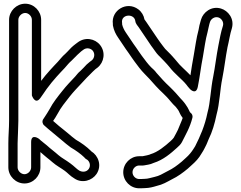

<svg xmlns="http://www.w3.org/2000/svg" viewBox="-20 -780 1299 1036"><path d="M76 -37C76 -49.1 77 -55.2 77 -62C77 -76.4 79 -107 79 -128V-673C79 -691.9 97.1 -710 116 -710C134.5 -710 152 -692.4 152 -673V-265C152 -265 169.3 -213.1 197 -250C209.6 -266.8 219.8 -283.3 231.2 -299.2C249.9 -324.2 267.5 -346.7 285 -365.6C293.1 -373.8 301.2 -382.8 307.4 -390.1C322.3 -405 337 -421.5 348.4 -435.2C353.1 -441.2 359.9 -446.6 366.7 -453.3L379.7 -466.3C392.8 -479.5 402.3 -489.3 417.7 -502.5L429.3 -511.2C446.1 -524.6 469.7 -520.1 480.9 -505.9C493.9 -489.6 489.3 -466 475.7 -454.7L464 -446C451.1 -436.3 442.6 -427.3 431.8 -415.2L414.3 -397.7C398.5 -384.4 396.7 -378.9 385.7 -367C361.6 -341.1 339.5 -319 316.4 -289.5C295 -262.8 265.3 -226 247.7 -191.4C238.2 -173.6 231.8 -166.4 220.9 -148.4L213.2 -136.9C205.9 -126 209.1 -111.2 218 -103.8C229 -94.6 247.2 -77.1 260.9 -67.1C272.8 -57.5 283.1 -47.9 296.4 -37.5L312.8 -23.9C330 -8.9 343.8 2.1 361 15C361.8 15.6 362.9 16.3 363.6 16.7C388.1 30.7 416.2 51 433.3 67.7C444.9 80.9 446.9 79.3 449.1 80.8C463.7 90.5 471.2 113.2 459.2 131.1C447.8 148.2 425.1 150.4 407.4 140.3C394.5 132.9 380.5 116.7 359.8 101.8C335.8 83.8 312.1 71.8 295.4 57.1L281.3 45C269.1 34.6 263.6 30.8 248.2 18L232.4 4.1C216 -9.9 203.4 -18 190.7 -30.7C190.7 -30.7 148 -62.6 148 -13V123C148 142.4 130.5 160 112 160C93.1 160 75 141.9 75 123V-6C75 -15.1 76 -25.8 76 -37ZM25 -6V123C25 170.2 64.8 210 112 210C159.6 210 198 169.6 198 123V40.5C198 40.5 199.3 41.6 199.6 41.9L215.8 56C230.6 68.3 235.1 72.8 249.3 83.5L262.6 94.9C285.9 115.3 309.9 126.9 330.2 142.2C344.8 152.6 358.3 169.5 381.6 183.1C423.9 211.7 477.5 193.7 500.8 158.9C531.6 112.7 509.7 59 472.7 36.6C472.3 36.1 471.4 35 470.7 34.3C447.5 11.2 419 -9.1 389.8 -25.9C374.4 -37.5 360.7 -48.4 345.2 -62.1L327.6 -76.5C306.3 -93.1 289.2 -107.4 266.7 -127.5C274.3 -139.4 282 -149.2 292.2 -168.6C306.3 -196.6 333.9 -231.3 355.6 -258.5C376.9 -285.6 397.3 -306.1 422.3 -333C438.6 -350.6 439.5 -352.2 448.7 -361.3L467.7 -380.3C478.8 -391.5 481.7 -394.9 494.8 -406.6L506.3 -415.2C541.9 -443.7 551 -498.1 520.1 -537.1C492.6 -571.7 439.4 -582.3 398.5 -550.6L387 -542C369.9 -529.2 358.5 -517.6 343.8 -501.2L332.1 -489.5C325.2 -483.7 315.4 -474.1 309.6 -466.8C299.7 -454.9 284.7 -438 271.3 -424.7C263.1 -416.5 257 -408.3 249 -400.4C231.9 -381.9 217.8 -364.2 202 -343.6V-673C202 -719.6 163.6 -760 116 -760C68.8 -760 29 -720.2 29 -673V-128C29 -87.2 25 -47.4 25 -6Z M740 186H731C711.8 186 695 169.2 695 149.5C695 129.8 711.8 113 731 113H752C754 113 756.5 112.6 758.1 112.3C768.3 109.7 789.6 108.8 808.7 99.2C861.4 83 903.7 45.8 934.6 17.7C943.6 9.8 955.5 -1.1 961.4 -12.8C981.5 -53.1 1004.8 -91.1 1018.3 -144.9C1020.8 -155 1016.5 -165.8 1008.3 -171.5C1001.3 -176.4 1000.1 -191.5 980.9 -217.2C975.2 -224.4 972.1 -230.2 963.7 -238.7C948.3 -254.1 934.6 -272.8 913.7 -293.7L895.3 -312.1C869.7 -335.5 846.4 -361.6 824.8 -386.3C813.6 -402 802.8 -409.5 795.7 -416.7C778.1 -434.3 763.5 -454.6 745.9 -478.1C734.3 -493.2 727.4 -505.6 714.1 -523.9C695.3 -548.9 677.9 -578.1 658.4 -605.4C650.3 -617.1 641.9 -634.5 639 -648.3V-653C639 -654.3 638.8 -656 638.7 -656.9C631.1 -704.1 704.9 -709.7 710.2 -666C711.9 -651.5 724 -639.5 728.4 -632.9C743.9 -610.7 758.2 -588.3 774.7 -564.4C785.1 -550.6 790.8 -538.5 804.3 -521.6C814.8 -508 822.3 -494.4 835.3 -481.3L846.8 -469.8C860 -455.2 873.3 -443.6 881.7 -433.1L893.5 -419.3C922.9 -380.6 962.1 -352.6 985.4 -323.5C990.6 -316.8 996.8 -307.8 1005.3 -299.3C1005.3 -299.3 1038 -264.6 1047.5 -312.1C1059.3 -371 1063.3 -416.2 1074.6 -472.4C1084.2 -526.3 1087.8 -562.4 1100.1 -607.4C1104.3 -622.9 1105.6 -636.2 1109.9 -650.8L1113 -660.9C1117.6 -676.9 1137 -692.1 1158 -686C1174.1 -681.3 1188.7 -661.8 1183.1 -641.4C1171.3 -605.4 1165.1 -568.1 1158.5 -534.9C1148 -482.7 1140.5 -416.9 1130.5 -367C1116.8 -301.9 1115 -226.3 1100 -173.9C1099.8 -173.3 1099.6 -172.4 1099.5 -171.9C1085.4 -101.4 1060.3 -45 1033.2 8.8L1023.8 23.7C1014.1 39.3 1000 57 982.4 72.3L960.6 92.1C936.1 112.5 914.2 129.1 883.8 143.7C854.7 159 840.1 168.9 813.8 174.6C795.2 178.5 778.4 185 761 185C754.5 185 748.8 186 740 186ZM589 -651.2V-646C589 -644.9 589.1 -643 589.4 -641.7C593.9 -616.2 605.6 -593.7 617.6 -576.6C635.6 -551.3 653.3 -521.6 673.9 -494.1C684.6 -479.4 692.7 -465.2 706.1 -447.9C722.7 -425.7 739 -402.6 760.3 -381.3C772.2 -369.4 780 -361.7 786.2 -354.5C808.8 -328.7 832.5 -301.9 860.7 -275.9L878.3 -258.3C894.3 -242.3 906.8 -223.1 928.7 -203C931 -200.6 934 -195.9 941.1 -186.8C947.4 -178.5 950.2 -163.2 965.8 -143.5C958.9 -123 948.8 -103.2 939.8 -79.3C934.8 -67.8 925.7 -52.9 917.4 -36.8C914.2 -32.3 907.6 -25.1 901.4 -19.7C870.1 8.8 830.9 40.9 792.1 52C790.5 52.4 788 53.5 786.1 54.6C782.5 56.7 766.9 59.1 749.1 63H731C683.6 63 645 102.3 645 149.5C645 196.7 683.6 236 731 236H740C748.3 236 754.2 235.8 762.3 235C786.9 234.5 806.1 229 825.3 223.2C858 216 881 201.7 906.2 188.3C940.5 171.8 967.8 151.2 993.4 129.9L1015.6 109.7C1034.3 93.4 1053.6 73.2 1066.6 49.6L1076.2 34.2C1080.4 27.5 1083.7 19.8 1087.9 12C1096.5 -3.7 1100 -15.5 1105.6 -28.3C1125 -67.4 1138.7 -113.1 1148.3 -161.1C1165.6 -223.1 1167.1 -298.2 1179.5 -357C1190.2 -410.3 1197.5 -474.7 1207.4 -524.5C1216.2 -560 1221.2 -597.6 1230.9 -626.5C1246.4 -679.7 1210.1 -722.9 1172 -734C1119.7 -749.3 1076.1 -713 1065 -675.1L1062.1 -665.2C1057.5 -649.9 1054.4 -637.5 1051.5 -619.2C1038.6 -571.2 1034.4 -531.6 1025.4 -481.7C1017.6 -442.6 1013.2 -409.1 1007.6 -373.8C982.2 -400.4 951.4 -425.5 933 -450C932.8 -450.3 932.3 -450.9 932 -451.3L920.3 -464.9C908.3 -479.7 893.2 -494.2 882.7 -504.7L871.4 -516C863.3 -525.5 855.6 -536.9 843.7 -552.4C833.2 -565.5 828.9 -575.2 815.3 -593.6C800.9 -614.4 784.9 -639.3 769.6 -661.1C764.8 -668.4 761.2 -672.5 759.4 -675.4C755.9 -696.1 744.4 -716 726.6 -729.4C664.5 -776.4 579.2 -724.6 589 -651.2Z"/></svg>

Font: Smoothie
Style: Outline
Weight: 400
Foundry: Cannot Into Space Fonts
Version: Version 0.8